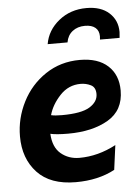

<svg xmlns="http://www.w3.org/2000/svg" viewBox="-53 -768 594 819"><g transform="rotate(-5 244.0 -358.0)"><path d="M18 -205Q18 -282 53.5 -352Q89 -422 153.5 -465Q218 -508 300 -508Q378 -508 420.5 -469Q463 -430 463 -363Q463 -278 395.5 -238.5Q328 -199 224 -199Q174 -199 148 -205Q151 -147 184 -119.5Q217 -92 263 -92Q343 -92 420 -133L406 -28Q335 10 239 10Q130 10 74 -50Q18 -110 18 -205ZM359 -357Q359 -386 338.5 -396Q318 -406 295 -406Q243 -406 206.5 -367Q170 -328 158 -284Q174 -280 204 -280Q288 -280 323.5 -302Q359 -324 359 -357ZM480 -612Q480 -605 478 -587H394L395 -601Q395 -625 379.5 -638Q364 -651 335 -651Q303 -651 281.5 -634Q260 -617 255 -587H170Q180 -646 229.5 -686Q279 -726 348 -726Q410 -726 445 -694Q480 -662 480 -612Z"/></g></svg>

Font: Cabin
Style: Bold Italic
Weight: 700
Italic angle: -7°
Designer: Pablo Impallari
Foundry: Pablo Impallari. http://www.impallari.com Igino Marini. http://www.ikern.com
Version: Version 2.200